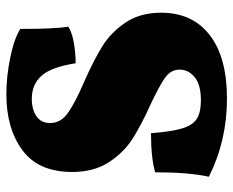

<svg xmlns="http://www.w3.org/2000/svg" viewBox="-85 -640 734 604"><g transform="rotate(-90 282.0 -338.0)"><path d="M28 -48Q42 -111 42 -217Q88 -230 165 -230Q170 -165 180 -132Q190 -99 210 -86Q230 -73 269 -73Q317 -73 341 -92.5Q365 -112 365 -140Q365 -168 338.5 -186.5Q312 -205 254 -232Q190 -261 147.5 -288Q105 -315 74 -362Q43 -409 43 -478Q43 -584 111.5 -634.5Q180 -685 287 -685Q344 -685 404 -672.5Q464 -660 493 -641Q493 -533 500 -490Q481 -478 448.5 -472.5Q416 -467 385 -467Q373 -544 345.5 -574.5Q318 -605 273 -605Q240 -605 218.5 -590.5Q197 -576 197 -547Q197 -514 228.5 -491.5Q260 -469 325 -441Q393 -411 437 -384Q481 -357 512.5 -311Q544 -265 544 -198Q544 -100 474 -45.5Q404 9 274 9Q141 9 28 -48Z"/></g></svg>

Font: Vollkorn SC Black
Style: Regular
Weight: 900
Designer: Friedrich Althausen
Foundry: Friedrich Althausen
Version: Version 4.015